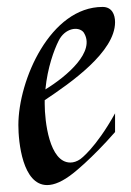

<svg xmlns="http://www.w3.org/2000/svg" viewBox="-20 -523 378 554"><path d="M312 -196C256 -95 212 -64 212 -64C202 -57 192 -54 183 -54C122 -54 109 -174 109 -223V-234C184 -284 312 -373 312 -459C312 -481 303 -503 276 -503C126 -503 33 -293 33 -162C33 -113 45 11 116 11C137 11 162 0 191 -23C191 -23 244 -64 312 -142ZM221 -430C258 -375 173 -303 111 -265C117 -328 136 -379 149 -405C167 -442 206 -448 221 -430Z"/></svg>

Font: Quintessential
Style: Regular
Weight: 400
Designer: Astigmatic (AOETI)
Foundry: Astigmatic (AOETI)
Version: Version 1.000